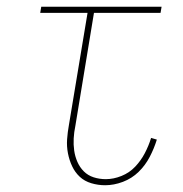

<svg xmlns="http://www.w3.org/2000/svg" viewBox="-20 -540 540 568"><path d="M291 8Q270 8 250 2Q230 -4 216 -17Q202 -30 193.5 -48Q185 -66 181 -86.5Q177 -107 178.5 -128Q180 -149 184 -171L239 -502H99L102 -520H458L455 -502H258L203 -168Q199 -149 198 -130.5Q197 -112 199.5 -94.5Q202 -77 209 -61Q216 -45 228 -33Q240 -21 257 -15.5Q274 -10 293 -10Q316 -10 339.5 -19.5Q363 -29 380 -47Q397 -65 408.5 -87Q420 -109 427 -132L444 -127Q436 -101 423 -76Q410 -51 390 -31.5Q370 -12 343.5 -2Q317 8 291 8Z"/></svg>

Font: Iosevka Thin
Style: Italic
Weight: 100
Italic angle: -9°
Monospace: yes
Designer: Belleve Invis
Foundry: Belleve Invis
Version: Version 32.5.0; ttfautohint (v1.8.4)